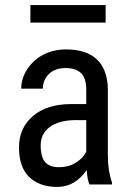

<svg xmlns="http://www.w3.org/2000/svg" viewBox="-20 -735 519 765"><path d="M215.8 -68.8Q252.9 -68.8 281.7 -86.4Q310.5 -104 323.7 -130.4V-256.3H274.9Q213.4 -254.9 177.7 -228.5Q142.1 -202.1 142.1 -155.8Q142.1 -109.4 160.2 -88.9Q178.7 -68.4 215.8 -68.8ZM95.7 -30.3Q55.7 -70.3 55.7 -147.5Q55.7 -224.6 110.4 -272Q165 -319.3 260.3 -320.3H323.7V-376.5Q323.7 -423.8 302.7 -443.8Q281.7 -463.9 240.7 -463.9Q199.7 -463.9 175.3 -440.4Q150.9 -417 150.9 -381.8H64.5Q64.5 -421.9 88.4 -459Q112.3 -496.1 152.8 -517.1Q193.4 -538.1 243.2 -538.1Q324.2 -538.1 366.2 -498Q408.2 -458 409.7 -380.4V-113.8Q410.2 -52.7 426.3 -7.8V0H336.4Q328.6 -17.1 325.2 -57.6Q279.3 9.8 208 9.8Q136.7 9.8 95.7 -30.3ZM400.9 -645H101.1V-714.8H400.9Z"/></svg>

Font: RobotoCondensed-Regular
Style: Regular
Weight: 400
Designer: Google
Version: Version 2.001201; 2014